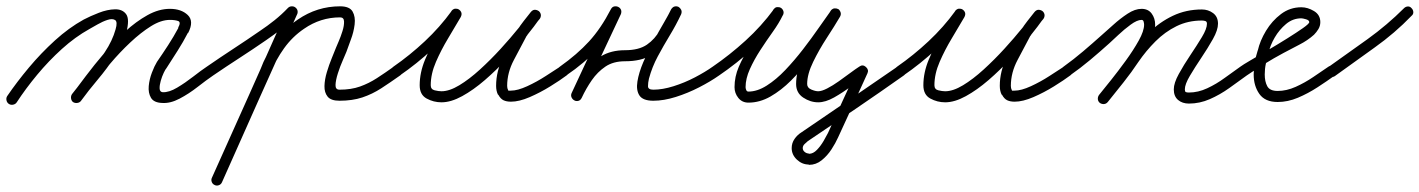

<svg xmlns="http://www.w3.org/2000/svg" viewBox="-38 -302 4495 608"><path d="M-10 27Q-16 23 -17.5 15.5Q-19 8 -15 2Q15 -42 53.5 -88Q92 -134 136 -174Q180 -214 227 -240Q248 -251 275 -261.5Q302 -272 326 -272.5Q350 -273 361.5 -257Q373 -241 362 -199Q351 -161 326 -123Q301 -85 271.5 -50Q242 -15 218 18Q214 23 206.5 24Q199 25 193 21Q188 17 187 9.5Q186 2 190 -4Q213 -34 241.5 -67.5Q270 -101 294 -137Q318 -173 328 -209Q335 -233 326.5 -238.5Q318 -244 302.5 -239Q287 -234 270.5 -224.5Q254 -215 245 -210Q200 -185 158 -147Q116 -109 79.5 -65Q43 -21 15 22Q11 28 3.5 29.5Q-4 31 -10 27ZM194 21Q188 17 187 9.5Q186 2 190 -3Q208 -27 234 -61.5Q260 -96 291.5 -133Q323 -170 358 -202Q393 -234 429 -254Q465 -274 500 -274Q536 -274 556.5 -254.5Q577 -235 558 -198Q558 -198 558 -198Q558 -198 557 -198Q557 -198 557 -198Q557 -198 557 -198Q542 -169 524.5 -141.5Q507 -114 489 -86Q486 -83 480.5 -71.5Q475 -60 471 -46Q467 -32 467.5 -21.5Q468 -11 477 -10Q497 -9 523 -24.5Q549 -40 574 -59.5Q599 -79 617 -91Q623 -95 630 -94Q637 -93 641 -87Q645 -81 644 -74Q643 -67 637 -63Q615 -48 587.5 -26.5Q560 -5 530.5 10.5Q501 26 475 24Q449 23 440 7.5Q431 -8 433 -29.5Q435 -51 443 -72Q451 -93 459 -106Q477 -132 494.5 -159Q512 -186 527 -214Q527 -214 527 -214Q527 -214 527 -214Q526 -214 526 -214Q526 -214 526 -214Q536 -232 526 -235.5Q516 -239 500 -239Q472 -239 440 -219Q408 -199 374.5 -167.5Q341 -136 311 -100.5Q281 -65 256.5 -33.5Q232 -2 218 17Q214 23 206.5 24Q199 25 194 21Z M617 -91Q659 -120 701 -147.5Q743 -175 785 -204Q809 -220 831.5 -238Q854 -256 874 -277Q879 -282 886.5 -282Q894 -282 899 -277Q904 -272 904.5 -265Q905 -258 900 -252Q878 -230 854 -211Q830 -192 805 -175Q763 -146 720.5 -118.5Q678 -91 637 -63Q631 -58 624 -59.5Q617 -61 613 -67Q608 -73 609.5 -80Q611 -87 617 -91ZM894 -280Q901 -277 903.5 -270.5Q906 -264 903 -257Q843 -124 783.5 9Q724 142 665 275Q662 282 655 284.5Q648 287 642 284Q635 281 632.5 274Q630 267 633 261Q693 128 752.5 -5.5Q812 -139 871 -272Q874 -278 881 -280.5Q888 -283 894 -280ZM797 -61Q790 -63 787 -70Q784 -77 787 -83Q804 -129 834 -170.5Q864 -212 905 -240Q966 -282 1039 -282Q1069 -282 1078.5 -265.5Q1088 -249 1085 -224.5Q1082 -200 1073 -176.5Q1064 -153 1059 -138Q1056 -130 1047.5 -111Q1039 -92 1032 -70Q1025 -48 1024.5 -33Q1024 -18 1037 -18Q1074 -18 1102 -28Q1130 -38 1155.5 -54.5Q1181 -71 1209 -91Q1215 -95 1222 -94Q1229 -93 1233 -87Q1237 -81 1236 -74Q1235 -67 1229 -63Q1198 -41 1169.5 -22.5Q1141 -4 1109.5 6.5Q1078 17 1037 17Q1010 17 999.5 4Q989 -9 989.5 -29.5Q990 -50 997 -73.5Q1004 -97 1012.5 -117.5Q1021 -138 1026 -151Q1028 -156 1034.5 -171Q1041 -186 1046.5 -203.5Q1052 -221 1051.5 -234Q1051 -247 1039 -247Q977 -247 925 -211Q888 -186 861.5 -149Q835 -112 819 -71Q817 -64 810 -61Q803 -58 797 -61Z M1204 -67Q1199 -73 1200.5 -80Q1202 -87 1208 -91Q1260 -127 1307.5 -171.5Q1355 -216 1392 -267Q1397 -274 1403.5 -274.5Q1410 -275 1415 -272Q1421 -268 1423 -262Q1425 -256 1421 -248Q1403 -217 1381 -180.5Q1359 -144 1342.5 -106Q1326 -68 1326 -32Q1326 -19 1338.5 -16Q1351 -13 1360 -13Q1385 -13 1416.5 -32Q1448 -51 1482 -82Q1516 -113 1547.5 -147.5Q1579 -182 1604 -213Q1629 -244 1643 -263Q1648 -270 1655 -270Q1662 -270 1667 -266Q1672 -262 1674 -255.5Q1676 -249 1671 -242Q1660 -229 1649 -216Q1638 -203 1630 -188Q1630 -188 1630 -188Q1630 -188 1630 -189Q1630 -189 1630 -189Q1630 -189 1630 -189Q1611 -153 1589.5 -112.5Q1568 -72 1568 -30Q1568 -22 1571 -18Q1571 -18 1570.5 -18Q1570 -18 1570 -18Q1570 -18 1570 -18Q1570 -18 1570 -18Q1573 -14 1572.5 -14.5Q1572 -15 1580 -15Q1601 -15 1631.5 -29Q1662 -43 1690.5 -61.5Q1719 -80 1736 -91Q1742 -95 1749 -94Q1756 -93 1760 -87Q1764 -81 1763 -74Q1762 -67 1756 -63Q1736 -48 1704.5 -28.5Q1673 -9 1639.5 5.5Q1606 20 1580 20Q1566 20 1556.5 15.5Q1547 11 1540 -2Q1540 -2 1540 -2Q1540 -2 1540 -2Q1540 -2 1539.5 -2Q1539 -2 1539 -2Q1533 -14 1533 -30Q1533 -77 1555.5 -121Q1578 -165 1600 -205Q1600 -205 1600 -205Q1600 -205 1600 -205Q1600 -206 1600 -206Q1600 -206 1600 -206Q1609 -221 1620.5 -235.5Q1632 -250 1643 -264Q1649 -271 1655.5 -271Q1662 -271 1668 -267Q1673 -263 1674.5 -256.5Q1676 -250 1671 -243Q1655 -220 1628 -186.5Q1601 -153 1567.5 -116.5Q1534 -80 1497.5 -48.5Q1461 -17 1425.5 2.5Q1390 22 1360 22Q1335 22 1313 10Q1291 -2 1291 -32Q1291 -72 1308 -113Q1325 -154 1348 -192.5Q1371 -231 1391 -266Q1395 -273 1402 -273.5Q1409 -274 1414 -270Q1420 -267 1422.5 -260.5Q1425 -254 1420 -247Q1382 -193 1332 -146.5Q1282 -100 1228 -63Q1222 -58 1215 -59.5Q1208 -61 1204 -67Z M1731 -67Q1726 -73 1727.5 -80Q1729 -87 1735 -91Q1790 -130 1827.5 -171Q1865 -212 1896 -272Q1900 -280 1907 -281.5Q1914 -283 1920 -280Q1926 -277 1928.5 -271Q1931 -265 1928 -257Q1897 -191 1866 -125Q1835 -59 1804 7Q1800 15 1793.5 16.5Q1787 18 1781 15Q1775 13 1772 6.5Q1769 0 1773 -8Q1790 -43 1812 -74Q1834 -105 1865.5 -124Q1897 -143 1941 -143Q1985 -143 2010.5 -160.5Q2036 -178 2052.5 -207.5Q2069 -237 2088 -273Q2092 -280 2098.5 -281.5Q2105 -283 2111 -280Q2116 -277 2119 -271Q2122 -265 2119 -257Q2103 -223 2083 -190Q2063 -157 2045 -123.5Q2027 -90 2017 -53Q2014 -40 2014 -29Q2014 -18 2031 -18Q2060 -18 2095 -29Q2130 -40 2162.5 -57Q2195 -74 2219 -91Q2225 -95 2232 -94Q2239 -93 2243 -87Q2247 -81 2246 -74Q2245 -67 2239 -63Q2212 -44 2176 -25.5Q2140 -7 2102 5Q2064 17 2031 17Q1998 17 1987 0.5Q1976 -16 1980.5 -44Q1985 -72 1999 -105Q2013 -138 2031 -171Q2049 -204 2064.5 -230.5Q2080 -257 2087 -272Q2091 -279 2097.5 -280.5Q2104 -282 2110 -279Q2116 -276 2119 -270Q2122 -264 2118 -256Q2096 -215 2075.5 -181Q2055 -147 2024 -127.5Q1993 -108 1941 -108Q1904 -108 1879 -91Q1854 -74 1836 -48Q1818 -22 1804 8Q1800 16 1793 17.5Q1786 19 1781 16Q1775 13 1772 6.5Q1769 0 1772 -7Q1803 -74 1834 -140Q1865 -206 1896 -272Q1900 -280 1906.5 -281.5Q1913 -283 1919 -280Q1925 -277 1928 -270.5Q1931 -264 1928 -257Q1895 -192 1854.5 -147.5Q1814 -103 1755 -63Q1749 -58 1742 -59.5Q1735 -61 1731 -67Z M2215 -67Q2210 -73 2211.5 -80Q2213 -87 2219 -91Q2273 -128 2323 -173.5Q2373 -219 2412 -272Q2416 -279 2423 -279.5Q2430 -280 2435 -277Q2440 -274 2442.5 -267.5Q2445 -261 2441 -254Q2429 -229 2409 -201Q2389 -173 2369.5 -143Q2350 -113 2336.5 -83Q2323 -53 2323 -26Q2323 -22 2325 -17Q2327 -12 2332 -12Q2360 -12 2390 -31Q2420 -50 2449 -80.5Q2478 -111 2505 -146Q2532 -181 2554.5 -213.5Q2577 -246 2593 -268Q2598 -275 2604.5 -275.5Q2611 -276 2617 -273Q2622 -269 2624 -262.5Q2626 -256 2622 -249Q2605 -220 2580.5 -182.5Q2556 -145 2537 -106Q2518 -67 2518 -36Q2518 -24 2531 -18.5Q2544 -13 2553 -13Q2564 -13 2581.5 -22Q2599 -31 2618 -44.5Q2637 -58 2654.5 -71Q2672 -84 2683 -91Q2694 -99 2704 -90Q2714 -81 2709 -70Q2686 -19 2662.5 32Q2639 83 2616 133Q2616 133 2616 133Q2616 133 2616 133Q2616 133 2616 133Q2616 133 2616 133Q2608 151 2595 171Q2582 191 2564 205.5Q2546 220 2524 220Q2523 220 2522 219Q2522 219 2522.5 219Q2523 219 2523 219Q2523 219 2523 219Q2523 219 2523 219Q2502 219 2485.5 203.5Q2469 188 2469 167Q2469 151 2478 138Q2487 125 2500 117Q2576 65 2652.5 13Q2729 -39 2804 -91Q2810 -95 2817 -94Q2824 -93 2828 -87Q2832 -81 2831 -74Q2830 -67 2824 -63Q2749 -10 2672.5 42Q2596 94 2520 145Q2515 149 2509.5 154.5Q2504 160 2504 167Q2504 174 2510 179Q2516 184 2523 184Q2523 184 2523 184.5Q2523 185 2523 185Q2523 185 2523.5 185Q2524 185 2524 185Q2524 185 2524 185Q2537 185 2549 172.5Q2561 160 2570 144.5Q2579 129 2584 119Q2584 119 2584 119Q2584 119 2584 119Q2584 119 2584 119Q2584 119 2584 119Q2607 68 2630.5 17Q2654 -34 2677 -84Q2680 -90 2686.5 -89Q2693 -88 2698 -83Q2704 -78 2706 -72Q2708 -66 2703 -63Q2684 -49 2657.5 -29Q2631 -9 2603.5 6.5Q2576 22 2553 22Q2528 22 2505.5 7Q2483 -8 2483 -36Q2483 -74 2502 -115Q2521 -156 2546.5 -195Q2572 -234 2592 -267Q2596 -274 2603 -274.5Q2610 -275 2616 -271Q2621 -268 2623.5 -261.5Q2626 -255 2621 -248Q2602 -221 2578 -186Q2554 -151 2526 -114.5Q2498 -78 2467 -47Q2436 -16 2402 3.5Q2368 23 2332 23Q2312 23 2300 8Q2288 -7 2288 -26Q2288 -59 2301.5 -90.5Q2315 -122 2335 -152.5Q2355 -183 2375.5 -212.5Q2396 -242 2410 -270Q2414 -277 2421 -278Q2428 -279 2434 -275Q2439 -271 2442 -265Q2445 -259 2440 -252Q2400 -197 2347.5 -149Q2295 -101 2239 -63Q2233 -58 2226 -59.5Q2219 -61 2215 -67Z M2799 -67Q2794 -73 2795.5 -80Q2797 -87 2803 -91Q2855 -127 2902.5 -171.5Q2950 -216 2987 -267Q2992 -274 2998.5 -274.5Q3005 -275 3010 -272Q3016 -268 3018 -262Q3020 -256 3016 -248Q2998 -217 2976 -180.5Q2954 -144 2937.5 -106Q2921 -68 2921 -32Q2921 -19 2933.5 -16Q2946 -13 2955 -13Q2980 -13 3011.5 -32Q3043 -51 3077 -82Q3111 -113 3142.5 -147.5Q3174 -182 3199 -213Q3224 -244 3238 -263Q3243 -270 3250 -270Q3257 -270 3262 -266Q3267 -262 3269 -255.5Q3271 -249 3266 -242Q3255 -229 3244 -216Q3233 -203 3225 -188Q3225 -188 3225 -188Q3225 -188 3225 -189Q3225 -189 3225 -189Q3225 -189 3225 -189Q3206 -153 3184.5 -112.5Q3163 -72 3163 -30Q3163 -22 3166 -18Q3166 -18 3165.5 -18Q3165 -18 3165 -18Q3165 -18 3165 -18Q3165 -18 3165 -18Q3168 -14 3167.5 -14.5Q3167 -15 3175 -15Q3196 -15 3226.5 -29Q3257 -43 3285.5 -61.5Q3314 -80 3331 -91Q3337 -95 3344 -94Q3351 -93 3355 -87Q3359 -81 3358 -74Q3357 -67 3351 -63Q3331 -48 3299.5 -28.5Q3268 -9 3234.5 5.5Q3201 20 3175 20Q3161 20 3151.5 15.5Q3142 11 3135 -2Q3135 -2 3135 -2Q3135 -2 3135 -2Q3135 -2 3134.5 -2Q3134 -2 3134 -2Q3128 -14 3128 -30Q3128 -77 3150.5 -121Q3173 -165 3195 -205Q3195 -205 3195 -205Q3195 -205 3195 -205Q3195 -206 3195 -206Q3195 -206 3195 -206Q3204 -221 3215.5 -235.5Q3227 -250 3238 -264Q3244 -271 3250.5 -271Q3257 -271 3263 -267Q3268 -263 3269.5 -256.5Q3271 -250 3266 -243Q3250 -220 3223 -186.5Q3196 -153 3162.5 -116.5Q3129 -80 3092.5 -48.5Q3056 -17 3020.5 2.5Q2985 22 2955 22Q2930 22 2908 10Q2886 -2 2886 -32Q2886 -72 2903 -113Q2920 -154 2943 -192.5Q2966 -231 2986 -266Q2990 -273 2997 -273.5Q3004 -274 3009 -270Q3015 -267 3017.5 -260.5Q3020 -254 3015 -247Q2977 -193 2927 -146.5Q2877 -100 2823 -63Q2817 -58 2810 -59.5Q2803 -61 2799 -67Z M3330 -91Q3362 -114 3392 -139.5Q3422 -165 3451 -191Q3466 -204 3487.5 -223.5Q3509 -243 3532.5 -258.5Q3556 -274 3577 -274Q3598 -274 3609 -259Q3620 -244 3620 -224Q3620 -199 3603 -166Q3586 -133 3561 -97.5Q3536 -62 3511 -31Q3486 0 3470 21Q3465 26 3458 27Q3451 28 3445 24Q3440 19 3439 12Q3438 5 3442 -1Q3456 -18 3479.5 -47.5Q3503 -77 3527 -110Q3551 -143 3568 -173.5Q3585 -204 3585 -224Q3585 -228 3583.5 -233.5Q3582 -239 3577 -239Q3563 -239 3542.5 -224Q3522 -209 3503.5 -191.5Q3485 -174 3475 -165Q3445 -138 3414 -112Q3383 -86 3350 -63Q3344 -58 3337 -59.5Q3330 -61 3326 -67Q3321 -73 3322.5 -80Q3324 -87 3330 -91ZM3445 24Q3439 19 3438.5 12Q3438 5 3442 -1Q3467 -32 3491.5 -62.5Q3516 -93 3539 -126Q3566 -165 3600 -198.5Q3634 -232 3676 -252Q3718 -272 3768 -272Q3788 -272 3803.5 -260.5Q3819 -249 3819 -227Q3819 -207 3803 -178.5Q3787 -150 3766.5 -119.5Q3746 -89 3730 -62Q3714 -35 3714 -19Q3714 -12 3717 -10.5Q3720 -9 3727 -9Q3756 -9 3785 -22.5Q3814 -36 3840.5 -55.5Q3867 -75 3890 -91Q3896 -95 3903 -94Q3910 -93 3914 -87Q3918 -81 3917 -74Q3916 -67 3910 -63Q3884 -44 3854.5 -23Q3825 -2 3793 12Q3761 26 3727 26Q3706 26 3692.5 14.5Q3679 3 3679 -19Q3679 -39 3695 -68Q3711 -97 3731.5 -127.5Q3752 -158 3768 -184.5Q3784 -211 3784 -227Q3784 -234 3778.5 -235.5Q3773 -237 3768 -237Q3724 -237 3687.5 -219Q3651 -201 3621 -171Q3591 -141 3567 -106Q3545 -73 3520 -41.5Q3495 -10 3470 21Q3465 27 3458 27.5Q3451 28 3445 24Z M3886 -67Q3881 -73 3882.5 -80Q3884 -87 3890 -91Q3898 -97 3922 -111Q3946 -125 3977.5 -143.5Q4009 -162 4038.5 -180.5Q4068 -199 4088 -213Q4108 -227 4108 -232Q4108 -238 4097.5 -241Q4087 -244 4083 -244Q4056 -244 4034.5 -226Q4013 -208 3998.5 -183Q3984 -158 3979 -134Q3979 -134 3979 -134Q3979 -133 3979 -133Q3974 -116 3970.5 -100Q3967 -84 3967 -66Q3967 -44 3975 -29Q3983 -14 4008 -14Q4036 -14 4065 -27Q4094 -40 4120.5 -58Q4147 -76 4169 -91Q4175 -95 4182 -94Q4189 -93 4193 -87Q4197 -81 4196 -74Q4195 -67 4189 -63Q4164 -45 4134 -25.5Q4104 -6 4072 7.5Q4040 21 4008 21Q3968 21 3950 -4.5Q3932 -30 3932 -66Q3932 -87 3935.5 -105.5Q3939 -124 3945 -143Q3945 -143 3945 -142Q3945 -142 3945 -142Q3952 -173 3971 -204.5Q3990 -236 4018.5 -257.5Q4047 -279 4083 -279Q4103 -279 4123 -267Q4143 -255 4143 -232Q4143 -220 4137 -210Q4131 -200 4123 -192Q4103 -174 4076.5 -160.5Q4050 -147 4026 -134Q3996 -118 3967 -100Q3938 -82 3910 -63Q3904 -58 3897 -59.5Q3890 -61 3886 -67Z M4169 -90Q4230 -133 4292.5 -178Q4355 -223 4408 -276Q4413 -281 4420 -281.5Q4427 -282 4432 -276Q4437 -271 4437.5 -264Q4438 -257 4432 -252Q4379 -197 4315 -151.5Q4251 -106 4189 -61Q4183 -57 4176 -58.5Q4169 -60 4165 -66Q4161 -71 4162 -78.5Q4163 -86 4169 -90Z"/></svg>

Font: FRB American Cursive Guidelines Arrows
Style: Italic
Weight: 400
Italic angle: -25°
Version: Version 2.0;Modular Font Editor K font №1